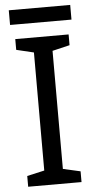

<svg xmlns="http://www.w3.org/2000/svg" viewBox="-58 -890 456 925"><g transform="rotate(-5 169.5 -427.5)"><path d="M298 0H40V-52L124 -71V-642L40 -662V-714H298V-662L214 -642V-71L298 -52ZM318 -855V-784H21V-855Z"/></g></svg>

Font: Noto Sans Old South Arabian
Style: Regular
Weight: 400
Designer: Monotype Design Team
Foundry: Monotype Imaging Inc.
Version: Version 2.001; ttfautohint (v1.8.4.7-5d5b)